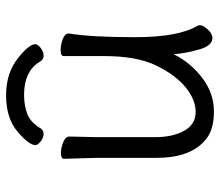

<svg xmlns="http://www.w3.org/2000/svg" viewBox="-66 -638 722 630"><g transform="rotate(-90 295.0 -323.0)"><path d="M485 13Q460 13 447.5 -31Q435 -75 432 -114Q405 -59 354.5 -20.5Q304 18 244 18Q184 18 152 -9Q92 -58 92 -171V-368L89 -474Q89 -484 107 -484Q125 -484 143.5 -476.5Q162 -469 162 -456L160 -368V-175Q160 -117 181 -79.5Q202 -42 242.5 -42Q283 -42 323.5 -75Q364 -108 395 -171.5Q426 -235 426 -342V-475Q426 -485 445 -485Q464 -485 482 -478Q500 -471 500 -459V-457Q488 -385 488 -241Q488 -97 526 -35Q527 -33 527 -25.5Q527 -18 513.5 -2.5Q500 13 485 13ZM189 -551Q183 -541 170.5 -541Q158 -541 146 -550.5Q134 -560 134 -568Q134 -589 178 -626.5Q222 -664 297.5 -664Q373 -664 423 -622Q465 -588 465 -568Q465 -560 452.5 -550.5Q440 -541 427.5 -541Q415 -541 409 -551Q378 -605 299 -605Q261 -605 234 -593.5Q207 -582 189 -551Z"/></g></svg>

Font: LXGW Bright TC
Style: Regular
Weight: 400
Designer: Christian Thalmann (Catharsis Fonts)
Foundry: LXGW / Christian Thalmann (Catharsis Fonts) / Fontworks Inc.
Version: Version 5.501